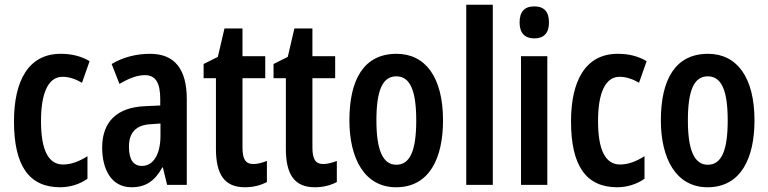

<svg xmlns="http://www.w3.org/2000/svg" viewBox="-20 -780 3242 810"><path d="M234 10C273 10 316 -2 349 -26V-121C314 -99 280 -86 246 -86C184 -86 153 -147 153 -269C153 -391 185 -456 244 -456C271 -456 298 -447 326 -431L358 -522C324 -542 285 -553 236 -553C100 -553 39 -439 39 -268C39 -80 103 10 234 10Z M613 -553C553 -553 498 -538 451 -510L484 -426C526 -451 561 -463 591 -463C637 -463 656 -430 656 -362V-335L591 -332C475 -327 411 -268 411 -157C411 -70 447 10 535 10C596 10 634 -18 665 -74H667L685 0H768V-362C768 -487 718 -553 613 -553ZM616 -256 657 -259V-207C657 -128 626 -80 579 -80C543 -80 524 -106 524 -161C524 -221 554 -253 616 -256Z M1049 -88C1014 -88 1003 -111 1003 -159V-450H1099V-543H1003V-660H927L899 -540L839 -510V-450H891V-152C891 -43 928 10 1013 10C1049 10 1079 2 1106 -12V-101C1085 -93 1066 -88 1049 -88Z M1344 -88C1309 -88 1298 -111 1298 -159V-450H1394V-543H1298V-660H1222L1194 -540L1134 -510V-450H1186V-152C1186 -43 1223 10 1308 10C1344 10 1374 2 1401 -12V-101C1380 -93 1361 -88 1344 -88Z M1849 -272C1849 -455 1774 -553 1653 -553C1514 -553 1454 -443 1454 -272C1454 -113 1517 10 1651 10C1793 10 1849 -115 1849 -272ZM1568 -272C1568 -397 1593 -458 1652 -458C1711 -458 1736 -396 1736 -272C1736 -147 1711 -85 1652 -85C1594 -85 1568 -149 1568 -272Z M2059 0V-760H1947V0Z M2234 -753C2192 -753 2172 -730 2172 -685C2172 -641 2194 -618 2234 -618C2275 -618 2296 -641 2296 -685C2296 -729 2277 -753 2234 -753ZM2289 -543H2178V0H2289Z M2584 10C2623 10 2666 -2 2699 -26V-121C2664 -99 2630 -86 2596 -86C2534 -86 2503 -147 2503 -269C2503 -391 2535 -456 2594 -456C2621 -456 2648 -447 2676 -431L2708 -522C2674 -542 2635 -553 2586 -553C2450 -553 2389 -439 2389 -268C2389 -80 2453 10 2584 10Z M3163 -272C3163 -455 3088 -553 2967 -553C2828 -553 2768 -443 2768 -272C2768 -113 2831 10 2965 10C3107 10 3163 -115 3163 -272ZM2882 -272C2882 -397 2907 -458 2966 -458C3025 -458 3050 -396 3050 -272C3050 -147 3025 -85 2966 -85C2908 -85 2882 -149 2882 -272Z"/></svg>

Font: Noto Sans Lao Looped ExtraCondensed SemiBold
Style: Regular
Weight: 600
Width: 2
Designer: Mark Frömberg, Ben Mitchell
Foundry: The Fontpad Ltd
Version: Version 1.002